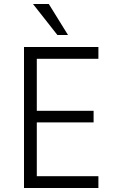

<svg xmlns="http://www.w3.org/2000/svg" viewBox="-20 -940 590 960"><path d="M100 0V-705H472V-646H164V-386H448V-328H164V-59H472V0ZM267 -765 145 -920H224L320 -765Z"/></svg>

Font: Nunito Sans 7pt Condensed Light
Style: Regular
Weight: 300
Width: 3
Designer: Vernon Adams
Foundry: Vernon Adams
Version: Version 3.101;gftools[0.9.27]